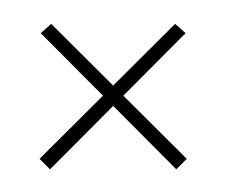

<svg xmlns="http://www.w3.org/2000/svg" viewBox="-20 -320 200 165"><path d="M131.5 -174.5 140.5 -183.5 24 -299.5 15 -291.5ZM23 -174.5 139.5 -291.5 130.5 -299.5 14 -183.5Z"/></svg>

Font: Anybody Thin Condensed
Style: Regular
Weight: 100
Width: 3
Version: Version 1.113;gftools[0.9.25]